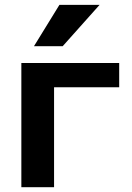

<svg xmlns="http://www.w3.org/2000/svg" viewBox="-20 -783 553 803"><path d="M69.3 0V-519.5H478.5V-418H206.1V0ZM122.1 -589.8 228.5 -762.7H396.5L242.2 -589.8Z"/></svg>

Font: GenEi M Gothic v2 Bold
Style: Regular
Weight: 700
Version: Version 2.0